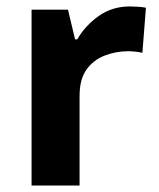

<svg xmlns="http://www.w3.org/2000/svg" viewBox="-20 -576 494 596"><path d="M383 -556Q394 -556 409 -555Q424 -554 433 -552L422 -412Q415 -414 401.5 -415.5Q388 -417 378 -417Q340 -417 305 -403.5Q270 -390 248.5 -360Q227 -330 227 -278V0H78V-546H191L213 -454H220Q244 -496 286 -526Q328 -556 383 -556Z"/></svg>

Font: Noto Sans Bamum
Style: Bold
Weight: 700
Designer: Monotype Design Team
Foundry: Monotype Imaging Inc.
Version: Version 2.002; ttfautohint (v1.8.4.7-5d5b)